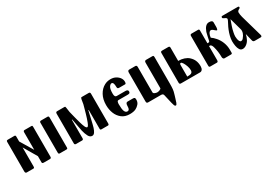

<svg xmlns="http://www.w3.org/2000/svg" viewBox="30 -1288 3287 2307"><g transform="rotate(-30 1673.5 -135.0)"><path d="M283 -190V-432Q283 -454 298 -455H392Q404 -455 407 -451Q410 -447 410 -432V-24Q410 -10 405 -5Q400 0 390 0H305Q295 0 292 -2Q287 -6 285 -8Q284 -10 283.5 -13.5Q283 -17 283 -21V-102L176 -285V-23Q176 -10 172 -4Q169 0 161 0H70Q49 0 49 -26V-431Q49 -446 53 -450Q58 -455 69 -455H159Q169 -455 172 -451Q176 -445 176 -435V-368Z M637 -20Q637 -8 633 -4Q629 0 617 0H528Q517 0 514 -5Q510 -11 510 -23V-437Q510 -445 515 -450Q520 -455 527 -455H621Q637 -455 637 -433Z M860 -278H855V-21Q855 0 837 0H754Q743 0 737 -6Q733 -10 733 -22V-431Q733 -455 752 -455H852Q862 -455 865 -451Q867 -448 869 -434L878 -372Q884 -348 889.5 -326Q895 -304 900 -284Q905 -265 910.5 -244.5Q916 -224 922 -202Q928 -180 934 -163.5Q940 -147 946 -133Q958 -107 972 -107Q984 -107 1002 -152Q1011 -175 1019.5 -201Q1028 -227 1037 -258Q1046 -289 1053.5 -317Q1061 -345 1068 -370L1078 -431Q1081 -447 1084 -451Q1087 -455 1099 -455H1193Q1212 -455 1211 -430V-22Q1211 0 1196 0H1106Q1097 0 1093 -4Q1089 -8 1089 -18V-278H1084Q1079 -257 1072.5 -229Q1066 -201 1058 -165Q1050 -129 1043.5 -104Q1037 -79 1032 -62Q1021 -28 1007 -8Q992 13 972 13Q940 13 922 -23Q913 -41 905.5 -61.5Q898 -82 893 -105Q888 -128 880 -171Q872 -214 860 -278Z M1617 -132Q1636 -132 1641.5 -125.5Q1647 -119 1647 -99Q1647 -64 1626 -40Q1605 -16 1579 -3Q1547 13 1494 13Q1427 13 1384 -21.5Q1341 -56 1321 -106Q1299 -160 1299 -224Q1299 -304 1331 -362Q1363 -420 1416 -448Q1454 -468 1499 -468Q1540 -468 1571 -451Q1602 -434 1619 -409Q1636 -384 1636 -357Q1636 -326 1622 -326Q1622 -326 1621 -326H1539Q1525 -326 1520 -332Q1515 -338 1515 -352Q1515 -419 1487 -419Q1469 -419 1452 -393Q1436 -368 1436 -303Q1436 -255 1464 -255H1585Q1621 -255 1621 -229Q1621 -213 1612.5 -207.5Q1604 -202 1587 -202H1458Q1445 -202 1440.5 -188Q1436 -174 1436 -158Q1436 -88 1448 -59Q1460 -30 1486 -30Q1516 -30 1516 -82Q1516 -132 1542 -132Z M2092 -427V-67Q2092 -18 2089 11Q2088 25 2084.5 39Q2081 53 2077 67Q2074 77 2070 91.5Q2066 106 2060 124Q2054 142 2050 155Q2046 168 2044 174Q2040 185 2034 193Q2030 199 2023 199Q2011 199 2005 184Q1999 168 1993 143L1965 22Q1962 10 1954 5Q1946 0 1931 0H1752Q1731 0 1731 -24V-427Q1731 -455 1754 -455H1837Q1847 -455 1853 -449Q1858 -444 1858 -430V-79Q1858 -65 1876 -57Q1895 -49 1911 -49Q1924 -49 1945 -57Q1965 -65 1965 -76V-428Q1965 -455 1987 -455H2075Q2086 -455 2089 -449Q2092 -443 2092 -427Z M2517 -62Q2517 -33 2505 -16Q2493 0 2474 0H2208Q2188 0 2188 -22V-435Q2188 -455 2208 -455H2295Q2315 -455 2315 -435V-251Q2359 -251 2395 -239Q2413 -233 2429.5 -224Q2446 -215 2459 -202Q2473 -189 2484 -174Q2495 -159 2502 -142Q2517 -108 2517 -62ZM2391 -80Q2391 -106 2381 -136Q2370 -168 2356 -191Q2341 -215 2330 -215Q2321 -215 2317 -208Q2316 -205 2315.5 -200Q2315 -195 2315 -189V-33Q2335 -33 2349.5 -35Q2364 -37 2373 -42Q2391 -53 2391 -80Z M2915 -441V-377Q2915 -368 2914 -361Q2913 -354 2911 -348Q2908 -336 2903 -336Q2898 -336 2882 -349Q2875 -355 2869.5 -360Q2864 -365 2859 -368Q2849 -375 2838 -375Q2822 -375 2808 -351Q2795 -327 2793 -297Q2822 -278 2850 -245Q2864 -229 2877 -208Q2890 -187 2900 -162Q2920 -111 2920 -58V-17Q2920 -10 2916 -4Q2913 0 2901 0H2811Q2803 0 2797 -8Q2790 -17 2790 -28Q2790 -106 2770 -177Q2765 -196 2757 -207Q2747 -220 2737 -220H2725V-26Q2725 0 2708 0H2615Q2597 0 2598 -21V-433Q2598 -454 2616 -455H2707Q2718 -455 2721 -451Q2725 -445 2725 -436V-259H2742Q2753 -259 2756 -271Q2758 -277 2760.5 -290Q2763 -303 2767 -322Q2775 -362 2782 -384Q2813 -469 2865 -469Q2915 -469 2915 -441Z M3061 13Q3034 13 3019.5 -10Q3005 -33 2999.5 -66Q2994 -99 2994 -130Q2994 -163 3003.5 -201Q3013 -239 3027 -273.5Q3041 -308 3054 -331Q3081 -379 3081 -393Q3081 -407 3050 -419Q3030 -427 3030 -438Q3030 -455 3044 -455H3258Q3275 -455 3275 -442Q3275 -430 3258 -423Q3250 -421 3242 -411.5Q3234 -402 3234 -392Q3234 -379 3236.5 -362Q3239 -345 3244 -326L3329 -28Q3331 -21 3331 -16Q3331 0 3313 0H3233Q3209 0 3205 -22L3180 -124Q3172 -86 3155.5 -55Q3139 -24 3112 -5Q3087 13 3061 13ZM3055 -161Q3055 -146 3058.5 -126.5Q3062 -107 3069.5 -93Q3077 -79 3090 -79Q3107 -79 3120 -95Q3133 -111 3141 -124Q3148 -135 3153.5 -151Q3159 -167 3159 -184Q3159 -198 3155 -209L3110 -371Q3095 -329 3082.5 -293Q3070 -257 3062 -216Q3059 -201 3057 -187.5Q3055 -174 3055 -161Z"/></g></svg>

Font: Shafarik
Style: Regular
Weight: 400
Version: Version 1.001; ttfautohint (v1.8.4.7-5d5b)